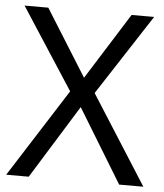

<svg xmlns="http://www.w3.org/2000/svg" viewBox="-52 -760 689 806"><g transform="rotate(5 293.0 -357.0)"><path d="M582 0H480L291 -310L99 0H4L241 -372L19 -714H119L294 -434L470 -714H565L344 -374Z"/></g></svg>

Font: Noto Sans Tifinagh Tawellemmet
Style: Regular
Weight: 400
Designer: JamraPatel
Foundry: JamraPatel LLC
Version: Version 2.006; ttfautohint (v1.8.4.7-5d5b)